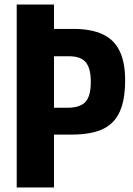

<svg xmlns="http://www.w3.org/2000/svg" viewBox="-20 -830 589 850"><path d="M54 0V-810H219V-702H306Q383 -702 434 -678.5Q485 -655 509.5 -604.5Q534 -554 534 -475Q534 -406 519.5 -360Q505 -314 475.5 -286Q446 -258 401 -246Q356 -234 294 -234H219V0ZM219 -353H279Q334 -353 358 -378.5Q382 -404 382 -468Q382 -527 360 -554Q338 -581 285 -581H219Z"/></svg>

Font: Oswald SemiBold
Style: Regular
Weight: 600
Designer: Vernon Adams
Foundry: Vernon Adams
Version: Version 4.103;gftools[0.9.33.dev8+g029e19f]